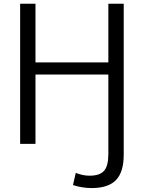

<svg xmlns="http://www.w3.org/2000/svg" viewBox="-20 -750 750 1001"><path d="M165 -730.5V-424.8H544.9V-730.5H625V56.6Q625 147.5 584.5 189Q543.9 230.5 458 230.5Q408.2 230.5 360.4 214.8L375 151.4Q412.1 166 446.3 166Q500 166 522.5 140.6Q544.9 115.2 544.9 52.7V-361.3H165V0H85V-730.5Z"/></svg>

Font: Gen Shin Gothic Normal
Style: Regular
Weight: 300
Designer: [Source Han Sans]
Ryoko NISHIZUKA  (kana & ideographs); Paul D. Hunt (Latin, Greek & Cyrillic); Wenlong ZHANG  (bopomofo
Version: Version 1.002.20150607